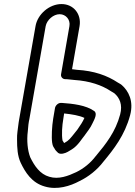

<svg xmlns="http://www.w3.org/2000/svg" viewBox="-20 -867 667 946"><path d="M237 -164C239 -146 247 -138 248 -136C252 -128 258 -121 266 -114C278 -104 302 -112 314 -119L334 -131C365 -150 384 -185 398 -201C399 -202 399 -203 400 -204C409 -217 426 -237 436 -260C446 -280 461 -308 444 -320C403 -349 340 -356 284 -360H282H280C265 -360 253 -346 251 -335L242 -282C236 -246 233 -191 237 -164ZM292 -282 296 -308C334 -304 371 -298 396 -286C386 -264 378 -253 361 -228C342 -205 327 -183 312 -172L296 -162C294 -165 290 -171 288 -175C283 -204 286 -248 292 -282ZM274 -797C305 -797 328 -769 322 -738L281 -502C278 -487 290 -477 301 -477C317 -477 329 -474 346 -473C423 -468 482 -447 526 -418C535 -412 540 -409 544 -407C569 -385 585 -352 572 -303C549 -217 502 -158 452 -98L451 -97C427 -65 393 -37 356 -19C316 0 269 18 223 4C177 -9 150 -49 129 -92C116 -125 111 -174 117 -220L120 -253C121 -263 123 -272 125 -282L205 -738C211 -769 243 -797 274 -797ZM283 -847C223 -847 165 -797 155 -738L75 -282C73 -271 71 -259 70 -249L66 -218C64 -205 64 -193 64 -180C64 -139 66 -99 82 -65C104 -19 136 34 201 52C262 70 326 50 372 25C416 4 459 -30 490 -71C540 -131 595 -201 621 -299C640 -369 613 -419 580 -448C573 -454 567 -456 561 -460C508 -495 444 -518 359 -523C352 -524 344 -525 335 -526L372 -738C382 -797 343 -847 283 -847Z"/></svg>

Font: Blanket
Style: BlkOutlineObl
Weight: 900
Foundry: Cannot Into Space Fonts
Version: Version 0.9